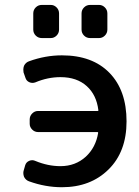

<svg xmlns="http://www.w3.org/2000/svg" viewBox="-20 -784 574 792"><path d="M136.7 -239.3Q123 -239.3 112.8 -249.5Q102.5 -259.8 102.5 -273.4V-291Q102.5 -305.7 112.8 -315.9Q123 -326.2 136.7 -326.2H382.8Q386.7 -326.2 385.7 -330.1Q377.9 -392.6 337.9 -428.7Q296.9 -465.8 229.5 -465.8Q176.8 -465.8 126 -444.3Q113.3 -439.5 101.1 -444.8Q88.9 -450.2 85 -462.9L77.1 -485.4Q76.2 -491.2 76.2 -497.1Q76.2 -504.9 79.1 -512.7Q85.9 -526.4 99.6 -531.2Q167 -555.7 235.4 -555.7Q361.3 -555.7 431.6 -483.4Q502 -411.1 502 -283.2Q502 -158.2 427.7 -85Q353.5 -11.7 235.4 -11.7Q167 -11.7 99.6 -36.1Q85.9 -41 79.1 -54.7Q76.2 -62.5 76.2 -70.3Q76.2 -76.2 78.1 -82L84 -102.5Q87.9 -115.2 100.6 -120.6Q113.3 -126 126 -120.1Q177.7 -98.6 229.5 -98.6Q291 -98.6 334 -137.7Q375 -175.8 384.8 -235.4Q385.7 -239.3 380.9 -239.3ZM152.3 -627Q137.7 -627 127.4 -637.2Q117.2 -647.5 117.2 -662.1V-728.5Q117.2 -743.2 127.4 -753.4Q137.7 -763.7 152.3 -763.7H189.5Q203.1 -763.7 213.4 -753.4Q223.6 -743.2 223.6 -728.5V-662.1Q223.6 -647.5 213.4 -637.2Q203.1 -627 189.5 -627ZM351.6 -627Q336.9 -627 326.7 -637.2Q316.4 -647.5 316.4 -662.1V-728.5Q316.4 -743.2 326.7 -753.4Q336.9 -763.7 351.6 -763.7H388.7Q402.3 -763.7 412.6 -753.4Q422.9 -743.2 422.9 -728.5V-662.1Q422.9 -647.5 412.6 -637.2Q402.3 -627 388.7 -627Z"/></svg>

Font: Gen Jyuu GothicL Medium
Style: Regular
Weight: 500
Designer: [Source Han Sans]
Ryoko NISHIZUKA  (kana & ideographs); Paul D. Hunt (Latin, Greek & Cyrillic); Wenlong ZHANG  (bopomofo
Version: Version 1.002.20150607